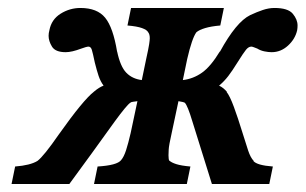

<svg xmlns="http://www.w3.org/2000/svg" viewBox="-20 -462 767 482"><path d="M216 0 225 -44Q274 -47 284 -60Q291 -68 296.5 -85Q302 -102 308 -128L325 -208Q319 -207 314 -206.5Q309 -206 307 -204Q298 -198 268 -157Q242 -121 211 -78Q180 -35 154 0H9L18 -44Q56 -47 74 -58Q90 -70 128 -125Q189 -211 216 -232Q229 -243 240 -247Q232 -258 227.5 -271.5Q223 -285 218 -305Q213 -329 210.5 -337Q208 -345 202 -345Q200 -345 194.5 -343.5Q189 -342 184 -340Q160 -331 145 -331Q119 -331 110.5 -345Q102 -359 102 -372Q102 -379 104 -386Q109 -413 132 -427.5Q155 -442 182 -442Q224 -442 244 -417.5Q264 -393 274 -332V-333Q282 -295 297 -279.5Q312 -264 336 -261L347 -314Q353 -341 354.5 -351.5Q356 -362 356 -366Q356 -376 352 -381Q349 -387 336.5 -391.5Q324 -396 300 -398L309 -442H542L533 -398Q510 -396 495 -391.5Q480 -387 473 -381Q462 -366 450 -314L439 -261Q465 -264 487 -279.5Q509 -295 532 -333V-332Q573 -407 608 -424Q625 -432 640 -437Q655 -442 669 -442Q703 -442 715 -427.5Q727 -413 727 -398Q727 -392 726 -386Q721 -364 703 -347.5Q685 -331 662 -331Q654 -331 644 -333Q634 -335 626 -340Q621 -342 617 -343.5Q613 -345 611 -345Q604 -345 597.5 -337Q591 -329 576 -305Q563 -284 553 -271Q543 -258 530 -247Q541 -242 550 -231H549Q557 -221 567 -194Q577 -167 589 -128Q597 -102 603 -84Q609 -66 617 -58H616Q625 -47 665 -44L656 0H512L463 -157Q451 -197 444 -204Q441 -206 428 -208L411 -128Q404 -97 403.5 -86.5Q403 -76 403 -72Q403 -62 405 -58V-59Q410 -54 422.5 -50Q435 -46 458 -44L449 0Z"/></svg>

Font: New Athena Unicode
Style: Bold Italic
Weight: 700
Designer: J. Rusten 1997; rev. by R. Hancock 2001, 2002, rev. by D. Mastronarde 2002-2021
Foundry: Society for Classical Studies (formerly American Philological Association)
Version: Version 5.008